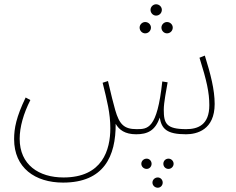

<svg xmlns="http://www.w3.org/2000/svg" viewBox="-20 -623 1104 898"><path d="M710 -550C725 -550 737 -562 737 -577C737 -591 725 -603 710 -603C696 -603 684 -591 684 -577C684 -562 696 -550 710 -550ZM659 -467C674 -467 686 -479 686 -494C686 -508 674 -520 659 -520C645 -520 633 -508 633 -494C633 -479 645 -467 659 -467ZM761 -467C776 -467 788 -479 788 -494C788 -508 776 -520 761 -520C747 -520 735 -508 735 -494C735 -479 747 -467 761 -467ZM275 231C466 231 522 108 521 -44C537 -16 564 5 617 5C670 5 706 -12 727 -73C736 -21 759 5 850 5C900 5 984 -15 984 -137C984 -203 965 -277 938 -363L913 -353C947 -245 959 -190 959 -131C959 -39 906 -19 851 -19C757 -19 746 -46 746 -110C746 -144 758 -202 764 -238L739 -242C715 -17 670 -19 618 -19C560 -19 538 -42 519 -108C507 -151 503 -168 485 -244L460 -236C481 -151 496 -93 496 -23C496 77 460 207 277 207C162 207 72 148 72 26C72 -29 90 -92 122 -155L100 -167C56 -76 46 -23 46 28C46 162 144 231 275 231ZM768 167C781 167 792 156 792 143C792 130 781 119 768 119C754 119 744 130 744 143C744 156 754 167 768 167ZM666 167C679 167 689 156 689 143C689 130 679 119 666 119C652 119 641 130 641 143C641 156 652 167 666 167ZM718 255C731 255 741 244 741 231C741 218 731 207 718 207C704 207 693 218 693 231C693 244 704 255 718 255Z"/></svg>

Font: Noto Sans Arabic SemCond Thin
Style: Regular
Weight: 100
Width: 4
Designer: Monotype Design Team, Nadine Chahine, Nizar Qandah and Khaled Hosny
Foundry: Monotype Imaging Inc.
Version: Version 2.012